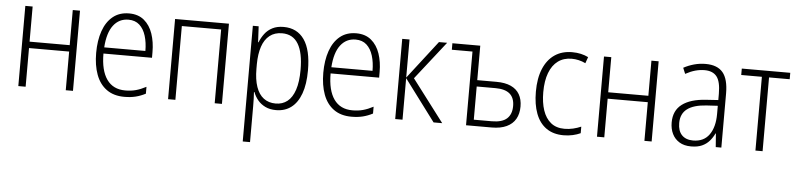

<svg xmlns="http://www.w3.org/2000/svg" viewBox="-46 -786 5247 1266"><g transform="rotate(5 2578.0 -153.0)"><path d="M127 -530.8V-298.3H392.6V-530.8H440.4V0H392.6V-255.9H127V0H78.6V-530.8Z M765.1 -541Q825.7 -541 864.5 -508.5Q903.3 -476.1 921.9 -421.6Q940.4 -367.2 940.4 -299.8V-262.7H619.1Q619.1 -150.9 660.9 -91.8Q702.6 -32.7 783.2 -32.7Q821.8 -32.7 853.3 -41.3Q884.8 -49.8 920.9 -68.8V-23.4Q889.2 -6.8 855.7 1.5Q822.3 9.8 780.8 9.8Q710 9.8 663.1 -24.2Q616.2 -58.1 593.5 -119.6Q570.8 -181.2 570.8 -262.7Q570.8 -345.2 592.8 -408Q614.7 -470.7 658 -505.9Q701.2 -541 765.1 -541ZM764.6 -499.5Q702.6 -499.5 664.8 -450.2Q627 -400.9 620.6 -303.7H893.1Q893.1 -358.9 879.4 -403.6Q865.7 -448.2 837.4 -473.9Q809.1 -499.5 764.6 -499.5Z M1426.3 -530.8V0H1378.4V-488.3H1118.2V0H1069.8V-530.8Z M1788.1 -541Q1877 -541 1924.6 -472.9Q1972.2 -404.8 1972.2 -269.5Q1972.2 -177.7 1949.5 -115.5Q1926.8 -53.2 1885 -21.7Q1843.3 9.8 1784.7 9.8Q1743.7 9.8 1713.6 -4.9Q1683.6 -19.5 1663.6 -43.7Q1643.6 -67.9 1633.3 -96.2H1629.9Q1631.3 -75.7 1632.1 -51.3Q1632.8 -26.9 1632.8 -2.9V234.9H1584.5V-530.8H1623L1628.4 -425.8H1631.3Q1643.6 -457 1663.6 -483.4Q1683.6 -509.8 1714.4 -525.4Q1745.1 -541 1788.1 -541ZM1781.2 -498.5Q1732.4 -498.5 1699.2 -472.4Q1666 -446.3 1649.7 -397.7Q1633.3 -349.1 1632.8 -281.2V-250.5Q1632.8 -179.7 1649.7 -131.1Q1666.5 -82.5 1699.2 -57.9Q1731.9 -33.2 1778.8 -33.2Q1823.7 -33.2 1856 -58.6Q1888.2 -84 1905.8 -136.5Q1923.3 -189 1923.3 -269.5Q1923.3 -381.3 1888.4 -439.9Q1853.5 -498.5 1781.2 -498.5Z M2268.6 -541Q2329.1 -541 2367.9 -508.5Q2406.7 -476.1 2425.3 -421.6Q2443.8 -367.2 2443.8 -299.8V-262.7H2122.6Q2122.6 -150.9 2164.3 -91.8Q2206.1 -32.7 2286.6 -32.7Q2325.2 -32.7 2356.7 -41.3Q2388.2 -49.8 2424.3 -68.8V-23.4Q2392.6 -6.8 2359.1 1.5Q2325.7 9.8 2284.2 9.8Q2213.4 9.8 2166.5 -24.2Q2119.6 -58.1 2096.9 -119.6Q2074.2 -181.2 2074.2 -262.7Q2074.2 -345.2 2096.2 -408Q2118.2 -470.7 2161.4 -505.9Q2204.6 -541 2268.6 -541ZM2268.1 -499.5Q2206.1 -499.5 2168.2 -450.2Q2130.4 -400.9 2124 -303.7H2396.5Q2396.5 -358.9 2382.8 -403.6Q2369.1 -448.2 2340.8 -473.9Q2312.5 -499.5 2268.1 -499.5Z M2816.4 -530.8H2870.6L2672.9 -278.8L2884.3 0H2827.1L2621.6 -274.9V0H2573.2V-530.8H2621.6V-278.8Z M3089.8 -530.8V-302.7H3216.8Q3274.4 -302.7 3312.7 -285.2Q3351.1 -267.6 3370.1 -234.4Q3389.2 -201.2 3389.2 -154.3Q3389.2 -106 3369.4 -71.5Q3349.6 -37.1 3310.1 -18.6Q3270.5 0 3210.9 0H3042V-487.8H2905.3V-530.8ZM3214.4 -260.7H3089.8V-41H3209Q3276.9 -41 3308.6 -69.8Q3340.3 -98.6 3340.3 -153.3Q3340.3 -207 3309.1 -233.9Q3277.8 -260.7 3214.4 -260.7Z M3688 9.8Q3619.6 9.8 3573.5 -22.7Q3527.3 -55.2 3504.4 -116Q3481.4 -176.8 3481.4 -261.2Q3481.4 -350.1 3507.6 -412.6Q3533.7 -475.1 3582 -508.1Q3630.4 -541 3697.8 -541Q3729 -541 3755.6 -534.9Q3782.2 -528.8 3804.7 -517.6L3790 -476.1Q3768.6 -486.8 3745.1 -492.2Q3721.7 -497.6 3698.7 -497.6Q3645.5 -497.6 3607.9 -470Q3570.3 -442.4 3550.3 -389.6Q3530.3 -336.9 3530.3 -261.7Q3530.3 -193.4 3547.4 -142.1Q3564.5 -90.8 3599.9 -62Q3635.3 -33.2 3690.4 -33.2Q3719.7 -33.2 3747.6 -39.8Q3775.4 -46.4 3799.8 -57.1V-13.7Q3777.8 -3.4 3749 3.2Q3720.2 9.8 3688 9.8Z M3957 -530.8V-298.3H4222.7V-530.8H4270.5V0H4222.7V-255.9H3957V0H3908.7V-530.8Z M4581.1 -540.5Q4658.7 -540.5 4695.3 -496.8Q4731.9 -453.1 4731.9 -357.9V0H4694.8L4688 -89.4H4685.5Q4672.4 -61.5 4652.8 -39.1Q4633.3 -16.6 4604.2 -3.4Q4575.2 9.8 4532.2 9.8Q4485.8 9.8 4454.6 -9.3Q4423.3 -28.3 4407.2 -61.3Q4391.1 -94.2 4391.1 -136.7Q4391.1 -215.8 4446.3 -257.3Q4501.5 -298.8 4604.5 -305.2L4684.6 -310.5V-352.1Q4684.6 -432.6 4658.4 -465.8Q4632.3 -499 4577.6 -499Q4547.4 -499 4516.4 -490.5Q4485.4 -481.9 4451.7 -463.4L4435.5 -502.4Q4467.8 -520 4504.9 -530.3Q4542 -540.5 4581.1 -540.5ZM4684.6 -272.5 4609.4 -268.1Q4525.4 -262.7 4483.2 -230.7Q4440.9 -198.7 4440.9 -137.2Q4440.9 -85 4467.5 -57.6Q4494.1 -30.3 4541.5 -30.3Q4612.8 -30.3 4648.7 -81.1Q4684.6 -131.8 4684.6 -217.8Z M5141.6 -488.3H5004.9V0H4957.5V-488.3H4820.8V-530.8H5141.6Z"/></g></svg>

Font: Open Sans SemiCondensed Light
Style: Regular
Weight: 300
Width: 4
Designer: Monotype Design Team
Foundry: Monotype Imaging Inc.
Version: Version 3.000